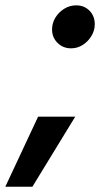

<svg xmlns="http://www.w3.org/2000/svg" viewBox="-102 -550 376 721"><path d="M165 -368.5Q134.5 -368.5 114 -389Q93.5 -409.5 93.5 -439.3Q93.5 -463.6 106.2 -484.1Q118.8 -504.6 139.3 -517.2Q159.8 -529.9 184.1 -529.9Q214.6 -529.9 234.2 -509.7Q253.9 -489.6 253.9 -458.8Q253.9 -435.5 241.2 -414.7Q228.6 -393.8 208.6 -381.2Q188.6 -368.5 165 -368.5ZM-82.1 151.3 41.1 -111.9H180.5L19.6 151.3Z"/></svg>

Font: Red Hat Display VF
Style: Italic
Weight: 300
Italic angle: -12°
Designer: Pentagram, MCKL
Foundry: Pentagram, MCKL
Version: Version 1.023